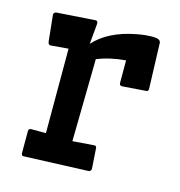

<svg xmlns="http://www.w3.org/2000/svg" viewBox="-89 -642 679 726"><g transform="rotate(15 250.0 -278.5)"><path d="M66.4 5.9Q58.6 5.9 58.6 -5.9V-90.3Q58.6 -100.6 69.3 -100.6H126.5V-431.2L56.6 -425.3Q48.8 -425.8 46.9 -437L36.1 -541Q37.6 -550.3 47.9 -551.3L197.8 -561.5Q206.5 -561.5 206.5 -550.3L199.2 -469.7Q254.4 -530.8 361.3 -550.8Q393.6 -557.1 423.3 -557.1Q453.1 -557.1 454.1 -541.5L460 -362.8Q460 -354 452.6 -353L360.8 -346.2Q355 -346.2 351.6 -348.1Q348.1 -350.1 348.1 -358.4V-444.8Q284.7 -439.5 236.3 -419.4L231 -97.2L315.9 -103.5Q323.7 -103.5 324.2 -95.2L329.6 -14.6Q328.1 -4.9 318.8 -3.9Z"/></g></svg>

Font: Wellfleet
Style: Regular
Weight: 400
Designer: Riccardo De Franceschi
Foundry: Riccardo De Franceschi
Version: Version 1.002